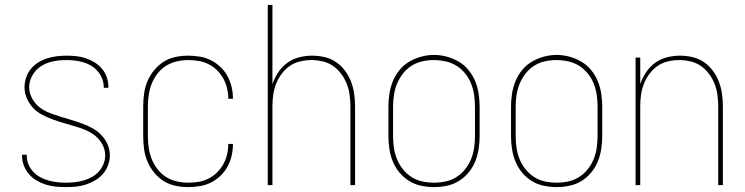

<svg xmlns="http://www.w3.org/2000/svg" viewBox="-20 -755 3040 783"><path d="M249 8Q228 8 207.5 6Q187 4 167.5 -2Q148 -8 130 -18.5Q112 -29 98.5 -44.5Q85 -60 77.5 -79.5Q70 -99 70 -119Q70 -121 70 -122Q70 -123 70 -124H89Q89 -123 89 -122Q89 -121 89 -120Q89 -102 96 -85Q103 -68 115.5 -54.5Q128 -41 144 -32.5Q160 -24 177.5 -19Q195 -14 213 -12Q231 -10 249 -10Q267 -10 285 -12Q303 -14 320.5 -19Q338 -24 354.5 -33Q371 -42 383 -55.5Q395 -69 402 -86Q409 -103 409 -121Q409 -145 397.5 -166Q386 -187 368 -201.5Q350 -216 328 -225Q306 -234 283.5 -240.5Q261 -247 239 -253.5Q217 -260 195 -268Q173 -276 152 -287Q131 -298 115 -315Q99 -332 89.5 -354Q80 -376 80 -399Q80 -419 86.5 -438.5Q93 -458 105.5 -473.5Q118 -489 135.5 -500Q153 -511 172 -517Q191 -523 211 -525.5Q231 -528 251 -528Q271 -528 291 -526Q311 -524 330 -517.5Q349 -511 366 -500.5Q383 -490 396 -474.5Q409 -459 415.5 -440Q422 -421 422 -401Q422 -400 422 -399Q422 -398 422 -397H403Q403 -398 403 -399Q403 -400 403 -401Q403 -418 396.5 -434.5Q390 -451 378.5 -464.5Q367 -478 352 -487Q337 -496 320 -501Q303 -506 286 -508Q269 -510 251 -510Q233 -510 215.5 -508Q198 -506 181.5 -501Q165 -496 149.5 -486.5Q134 -477 123 -463.5Q112 -450 105.5 -433.5Q99 -417 99 -399Q99 -376 110.5 -354.5Q122 -333 140 -318.5Q158 -304 180 -295.5Q202 -287 224 -280Q246 -273 268.5 -266.5Q291 -260 313 -252Q335 -244 355.5 -233Q376 -222 392.5 -205Q409 -188 418.5 -166.5Q428 -145 428 -121Q428 -101 420.5 -81Q413 -61 399.5 -45.5Q386 -30 368 -19.5Q350 -9 330.5 -2.5Q311 4 290.5 6Q270 8 249 8Z M747 8Q721 8 695 2.5Q669 -3 647 -17Q625 -31 608 -52Q591 -73 581 -97Q571 -121 567.5 -147.5Q564 -174 564 -200V-320Q564 -346 567.5 -372.5Q571 -399 581 -423Q591 -447 608 -468Q625 -489 647 -503Q669 -517 695 -522.5Q721 -528 747 -528Q771 -528 795 -524Q819 -520 840 -509.5Q861 -499 878.5 -482.5Q896 -466 907.5 -445Q919 -424 924.5 -400.5Q930 -377 930 -353Q930 -353 930 -352.5Q930 -352 930 -352H911Q911 -352 911 -352.5Q911 -353 911 -353Q911 -374 906 -395Q901 -416 890.5 -435Q880 -454 864.5 -469Q849 -484 830 -493.5Q811 -503 790 -506.5Q769 -510 747 -510Q724 -510 700.5 -504.5Q677 -499 657 -486.5Q637 -474 622 -454.5Q607 -435 598.5 -413Q590 -391 586.5 -367.5Q583 -344 583 -320V-200Q583 -176 586.5 -152.5Q590 -129 598.5 -107Q607 -85 622 -65.5Q637 -46 657 -33.5Q677 -21 700.5 -15.5Q724 -10 747 -10Q769 -10 790 -13.5Q811 -17 830 -26.5Q849 -36 864.5 -51Q880 -66 890.5 -85Q901 -104 906 -125Q911 -146 911 -167Q911 -167 911 -167.5Q911 -168 911 -168H930Q930 -168 930 -167.5Q930 -167 930 -167Q930 -143 924.5 -119.5Q919 -96 907.5 -75Q896 -54 878.5 -37.5Q861 -21 840 -10.5Q819 0 795 4Q771 8 747 8Z M1072 0V-735H1091V-412Q1100 -438 1115 -460.5Q1130 -483 1152 -499Q1174 -515 1200.5 -521.5Q1227 -528 1253 -528Q1279 -528 1304.5 -522Q1330 -516 1351 -501.5Q1372 -487 1387.5 -466Q1403 -445 1412 -421Q1421 -397 1424.5 -371.5Q1428 -346 1428 -320V0H1409V-320Q1409 -343 1406 -366.5Q1403 -390 1394.5 -412Q1386 -434 1372 -453Q1358 -472 1339 -485.5Q1320 -499 1296.5 -504.5Q1273 -510 1250 -510Q1227 -510 1203.5 -504.5Q1180 -499 1161 -485.5Q1142 -472 1128 -453Q1114 -434 1105.5 -412Q1097 -390 1094 -366.5Q1091 -343 1091 -320V0Z M1750 8Q1724 8 1697.5 2.5Q1671 -3 1648.5 -17Q1626 -31 1609 -51.5Q1592 -72 1582 -96.5Q1572 -121 1568 -147.5Q1564 -174 1564 -200V-320Q1564 -346 1568 -372.5Q1572 -399 1582 -423.5Q1592 -448 1609 -469Q1626 -490 1649 -503.5Q1672 -517 1698 -524Q1724 -531 1750 -531Q1776 -531 1802 -524Q1828 -517 1851 -503.5Q1874 -490 1891 -469Q1908 -448 1918 -423.5Q1928 -399 1932 -372.5Q1936 -346 1936 -320V-200Q1936 -174 1932 -147.5Q1928 -121 1918 -96.5Q1908 -72 1891 -51.5Q1874 -31 1851.5 -17Q1829 -3 1802.5 2.5Q1776 8 1750 8ZM1750 -10Q1774 -10 1797.5 -15Q1821 -20 1841.5 -33Q1862 -46 1877 -65Q1892 -84 1901 -106Q1910 -128 1913.5 -152Q1917 -176 1917 -200V-320Q1917 -344 1913.5 -368Q1910 -392 1901 -414.5Q1892 -437 1876.5 -456Q1861 -475 1840.5 -487.5Q1820 -500 1796 -505Q1772 -510 1748 -510Q1724 -510 1700.5 -504.5Q1677 -499 1657 -486Q1637 -473 1622.5 -454Q1608 -435 1599 -413Q1590 -391 1586.5 -367.5Q1583 -344 1583 -320V-200Q1583 -176 1586.5 -152Q1590 -128 1599 -106Q1608 -84 1623 -65Q1638 -46 1658.5 -33Q1679 -20 1702.5 -15Q1726 -10 1750 -10Z M2250 8Q2224 8 2197.5 2.5Q2171 -3 2148.5 -17Q2126 -31 2109 -51.5Q2092 -72 2082 -96.5Q2072 -121 2068 -147.5Q2064 -174 2064 -200V-320Q2064 -346 2068 -372.5Q2072 -399 2082 -423.5Q2092 -448 2109 -469Q2126 -490 2149 -503.5Q2172 -517 2198 -524Q2224 -531 2250 -531Q2276 -531 2302 -524Q2328 -517 2351 -503.5Q2374 -490 2391 -469Q2408 -448 2418 -423.5Q2428 -399 2432 -372.5Q2436 -346 2436 -320V-200Q2436 -174 2432 -147.5Q2428 -121 2418 -96.5Q2408 -72 2391 -51.5Q2374 -31 2351.5 -17Q2329 -3 2302.5 2.5Q2276 8 2250 8ZM2250 -10Q2274 -10 2297.5 -15Q2321 -20 2341.5 -33Q2362 -46 2377 -65Q2392 -84 2401 -106Q2410 -128 2413.5 -152Q2417 -176 2417 -200V-320Q2417 -344 2413.5 -368Q2410 -392 2401 -414.5Q2392 -437 2376.5 -456Q2361 -475 2340.5 -487.5Q2320 -500 2296 -505Q2272 -510 2248 -510Q2224 -510 2200.5 -504.5Q2177 -499 2157 -486Q2137 -473 2122.5 -454Q2108 -435 2099 -413Q2090 -391 2086.5 -367.5Q2083 -344 2083 -320V-200Q2083 -176 2086.5 -152Q2090 -128 2099 -106Q2108 -84 2123 -65Q2138 -46 2158.5 -33Q2179 -20 2202.5 -15Q2226 -10 2250 -10Z M2572 0V-520H2591V-412Q2600 -438 2615 -460.5Q2630 -483 2652 -499Q2674 -515 2700.5 -521.5Q2727 -528 2753 -528Q2779 -528 2804.5 -522Q2830 -516 2851 -501.5Q2872 -487 2887.5 -466Q2903 -445 2912 -421Q2921 -397 2924.5 -371.5Q2928 -346 2928 -320V0H2909V-320Q2909 -343 2906 -366.5Q2903 -390 2894.5 -412Q2886 -434 2872 -453Q2858 -472 2839 -485.5Q2820 -499 2796.5 -504.5Q2773 -510 2750 -510Q2727 -510 2703.5 -504.5Q2680 -499 2661 -485.5Q2642 -472 2628 -453Q2614 -434 2605.5 -412Q2597 -390 2594 -366.5Q2591 -343 2591 -320V0Z"/></svg>

Font: Zed Mono Thin
Style: Regular
Weight: 100
Monospace: yes
Designer: Belleve Invis
Foundry: Belleve Invis
Version: Version 1.0.0; ttfautohint (v1.8.4)